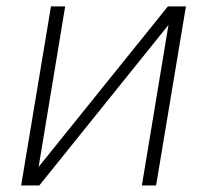

<svg xmlns="http://www.w3.org/2000/svg" viewBox="-20 -565 626 585"><path d="M97.7 -56.5 491.5 -545.5H546.5L455.6 0H412.3L493.3 -489L99.8 0H44.4L135.3 -545.5H178.6Z"/></svg>

Font: Inter Extra Light  BETA
Style: Italic
Weight: 200
Italic angle: 9.39999°
Designer: Rasmus Andersson
Foundry: rsms
Version: Version 3.011;git-f93a4a705